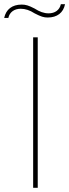

<svg xmlns="http://www.w3.org/2000/svg" viewBox="-79 -901 332 921"><path d="M102 0V-722H80V0ZM213 -881C207 -853 185 -837 154 -837C132 -837 110 -845 87 -860C58 -875 44 -879 25 -879C-21 -879 -50 -856 -59 -815H-39C-33 -843 -10 -859 20 -859C42 -859 64 -852 87 -837C118 -821 131 -817 150 -817C195 -817 225 -840 233 -881Z"/></svg>

Font: Perun Thin
Style: Regular
Weight: 100
Foundry: Copyright (c) Stefan Peev, Context Ltd, 2016
Version: Version 1.089